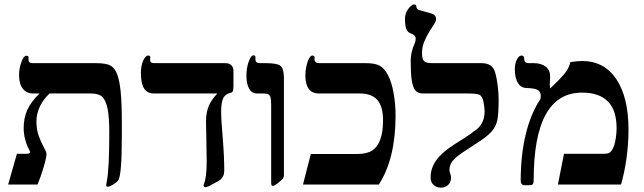

<svg xmlns="http://www.w3.org/2000/svg" viewBox="-20 -841 2936 875"><path d="M535.2 -279.8V-221.7Q535.2 -39.1 518.1 -18.1Q508.8 -7.3 493.7 1.2Q478.5 9.8 472.2 9.8Q463.9 9.8 463.9 3.9L466.8 -15.6Q478 -68.8 478 -236.8Q478 -305.2 470.7 -343.3Q463.4 -381.3 447.5 -398.2Q431.6 -415 393.1 -415H206.1Q178.2 -389.6 162.1 -356.2Q146 -322.8 146 -288.1Q146 -249.5 157 -220.2Q168 -190.9 180.2 -168.9Q191.9 -147 191.9 -140.1Q191.9 -123 178.5 -77.9Q165 -32.7 150.9 0H17.1L57.1 -140.1H102.1Q117.2 -140.1 117.2 -148.9L112.8 -159.2Q102.5 -176.8 95.2 -203.6Q87.9 -230.5 87.9 -257.8Q87.9 -302.7 104.2 -339.6Q120.6 -376.5 160.2 -415H130.9Q101.6 -415 84.2 -436.5Q66.9 -458 66.9 -498Q66.9 -529.8 77.6 -558.3Q88.4 -586.9 99.1 -586.9Q109.9 -586.9 109.9 -580.1V-568.8Q109.9 -553.2 127.9 -553.2H417Q464.8 -553.2 484.4 -541.7Q503.9 -530.3 514.6 -500.7Q525.4 -471.2 530.3 -419.9Q535.2 -368.7 535.2 -279.8Z M1043.9 -449.2Q1043.9 -432.6 1041.5 -426.5Q1039.1 -420.4 1033.7 -418.9Q1006.8 -413.1 997.3 -393.3Q987.8 -373.5 987.8 -332Q987.8 -295.4 995.1 -211.4Q1002 -127 1002 -64.9Q1002 -49.3 997.8 -40.5Q993.7 -31.7 986.8 -23.9Q982.4 -20.5 975.1 -16.1Q967.8 -11.7 960 -7.6Q952.1 -3.4 945.3 0.2Q938.5 3.9 935.1 5.9Q920.9 12.2 917 12.2Q907.7 12.2 907.7 2.9L909.2 -2.4Q921.9 -30.8 921.9 -106L920.4 -208.5L918.9 -286.1Q918.9 -328.6 931.2 -357.7Q943.4 -386.7 970.7 -415H681.6Q651.4 -415 636.7 -437.7Q622.1 -460.4 622.1 -508.8Q622.1 -541.5 632.6 -564.7Q643.1 -587.9 655.8 -587.9Q665 -587.9 665 -580.1L664.1 -568.8Q664.1 -560.5 668.5 -556.9Q672.9 -553.2 684.1 -553.2H1007.8Q1023.9 -553.2 1033.9 -543.9Q1043.9 -534.7 1043.9 -519Z M1273.9 -43.9Q1273.9 -33.2 1268.6 -26.6Q1263.2 -20 1247.1 -7.1Q1231 5.9 1224.6 5.9Q1218.8 5.9 1217.3 2.4Q1215.8 -1 1215.8 -12.2V-359.9Q1215.8 -385.7 1213.1 -396.2Q1210.4 -406.7 1203.6 -410.9Q1196.8 -415 1177.7 -415H1149.9Q1127.9 -415 1115.5 -436.8Q1103 -458.5 1103 -496.1Q1103 -530.8 1113.3 -559.8Q1123.5 -588.9 1135.7 -588.9Q1144 -588.9 1144 -580.1V-570.8Q1144 -553.2 1164.1 -553.2H1191.9Q1243.7 -553.2 1258.8 -540.5Q1273.9 -527.8 1273.9 -485.8Z M1782.7 -314Q1782.7 -118.2 1706.5 0H1360.8L1396.5 -139.2H1607.9Q1651.9 -139.2 1676.5 -155.3Q1701.2 -171.4 1713.4 -206.1Q1725.6 -240.7 1725.6 -292Q1725.6 -356 1699.7 -385.5Q1673.8 -415 1619.6 -415H1432.6Q1402.3 -415 1387 -436.3Q1371.6 -457.5 1371.6 -497.1Q1371.6 -518.6 1376.5 -540.3Q1381.3 -562 1388.9 -575Q1396.5 -587.9 1402.8 -587.9Q1413.6 -587.9 1413.6 -579.1V-569.8Q1413.6 -553.2 1435.5 -553.2H1647.5Q1688.5 -553.2 1709.7 -542Q1731 -530.8 1747.8 -499.3Q1764.6 -467.8 1773.7 -417.2Q1782.7 -366.7 1782.7 -314Z M2252.4 -388.2Q2252.4 -323.2 2246.6 -294.2Q2240.7 -265.1 2220.5 -241.7Q2200.2 -218.3 2148.4 -185.5Q2074.7 -138.7 2057.9 -123.3Q2041 -107.9 2034.7 -94.5Q2028.3 -81.1 2028.3 -65.9Q2028.3 -59.1 2032 -49.3Q2035.6 -39.6 2035.6 -32.2Q2035.6 -11.2 2022.5 1.5Q2009.3 14.2 1989.3 14.2Q1968.8 14.2 1955.6 1.5Q1942.4 -11.2 1942.4 -32.2Q1942.4 -74.7 1967.8 -110.4Q1993.2 -146 2049.3 -182.1Q2085.9 -205.1 2106.7 -218.5Q2127.4 -231.9 2136.2 -240.2Q2188.5 -270 2188.5 -334Q2188.5 -351.6 2183.3 -377Q2178.2 -402.3 2165.8 -408.7Q2153.3 -415 2110.4 -415H1907.2Q1883.8 -415 1872.6 -429.2Q1861.3 -443.4 1856.4 -475.3Q1851.6 -507.3 1851.6 -563Q1851.6 -603.5 1869.6 -642.6Q1874.5 -652.8 1874.5 -665Q1874.5 -680.2 1851.6 -689Q1837.9 -693.8 1831.8 -708.3Q1825.7 -722.7 1825.7 -754.9Q1825.7 -771 1832 -785.4Q1838.4 -799.8 1849.1 -810.3Q1859.9 -820.8 1866.2 -820.8Q1877.4 -820.8 1877.4 -811Q1877.4 -805.2 1881.8 -800Q1886.2 -794.9 1904.3 -791Q1946.8 -781.2 1957 -774.4Q1967.3 -767.6 1967.3 -753.9Q1967.3 -744.1 1957.3 -729.2Q1947.3 -714.4 1935.3 -694.6Q1923.3 -674.8 1913.3 -650.9Q1903.3 -627 1903.3 -599.1Q1903.3 -571.3 1912.8 -562.3Q1922.4 -553.2 1948.2 -553.2H2174.3Q2200.2 -553.2 2215.6 -542.5Q2231 -531.7 2237.5 -507.8Q2244.1 -483.9 2248.3 -449.5Q2252.4 -415 2252.4 -388.2Z M2844.2 -250Q2844.2 -185.1 2835 -118.9Q2825.7 -52.7 2810.1 0H2522.5L2550.3 -140.1H2730Q2746.6 -140.1 2753.9 -143.1Q2761.2 -146 2767.8 -155.3Q2774.4 -164.6 2779.1 -178.7Q2783.7 -192.9 2786.9 -215.1Q2790 -237.3 2790 -256.8Q2790 -418.9 2632.3 -418.9Q2412.1 -418.9 2412.1 -20Q2412.1 -7.3 2408.4 -2.2Q2404.8 2.9 2394 2.9H2370.1Q2353 2.9 2353 -18.1Q2353 -133.3 2375.7 -227.8Q2398.4 -322.3 2442.4 -389.2Q2444.3 -392.1 2444.3 -405.8Q2444.3 -421.9 2432.1 -430.2Q2419.9 -438.5 2380.4 -439.9Q2354.5 -439.9 2340.3 -462.9Q2326.2 -485.8 2326.2 -524.9Q2326.2 -550.8 2335.4 -569.3Q2344.7 -587.9 2356.4 -587.9Q2369.1 -587.9 2369.1 -571.8Q2369.1 -553.2 2390.1 -553.2H2412.1Q2447.3 -553.2 2467.3 -536.9Q2487.3 -520.5 2487.3 -492.2L2485.4 -458Q2485.4 -443.8 2487.3 -438Q2536.6 -484.4 2555.4 -508.8Q2574.2 -533.2 2579.1 -558.1Q2614.7 -563 2632.3 -563Q2733.4 -563 2788.8 -480.2Q2844.2 -397.5 2844.2 -250Z"/></svg>

Font: Liberation Serif
Style: Bold
Weight: 700
Designer: Steve Matteson
Foundry: Ascender Corporation
Version: Version 2.1.5